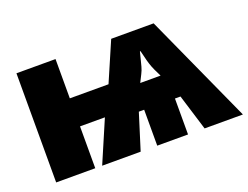

<svg xmlns="http://www.w3.org/2000/svg" viewBox="-90 -733 1182 914"><g transform="rotate(-20 501.0 -276.5)"><path d="M751 -553 1002 0H808L752 -182H724V0H568V-182H541L484 0H289L380 -212H254V0H56V-553H254V-354H450L536 -553ZM644 -450Q640 -435 635.5 -416.5Q631 -398 626 -379.5Q621 -361 613 -346L594 -308H697L679 -345Q671 -362 665 -381Q659 -400 655 -418Q651 -436 647 -450Z"/></g></svg>

Font: Noto Sans Display Black
Style: Regular
Weight: 900
Designer: Monotype Design Team
Foundry: Monotype Imaging Inc.
Version: Version 2.003